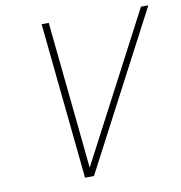

<svg xmlns="http://www.w3.org/2000/svg" viewBox="-79 -774 799 847"><g transform="rotate(-10 320.5 -350.0)"><path d="M163 -700 234 0H274L641 -700H608L262 -40L195 -700Z"/></g></svg>

Font: Advent Pro ExtraLight
Style: Italic
Weight: 250
Italic angle: -12°
Version: Version 3.000